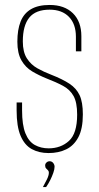

<svg xmlns="http://www.w3.org/2000/svg" viewBox="-20 -611 401 774"><path d="M176 6Q137 6 108 -10Q79 -26 63 -63.5Q47 -101 47 -166V-198Q52 -198 58 -198Q64 -198 69 -198V-166Q69 -107 82.5 -73.5Q96 -40 120.5 -26.5Q145 -13 176 -13Q225 -13 258 -43Q291 -73 291 -149Q291 -198 276.5 -224Q262 -250 234 -265Q206 -280 167 -295Q137 -307 110 -323Q83 -339 66.5 -367.5Q50 -396 50 -443Q50 -491 63 -524Q76 -557 105 -574Q134 -591 180 -591Q240 -591 274 -557.5Q308 -524 308 -465V-404Q303 -404 297.5 -404Q292 -404 286 -404V-463Q286 -514 258 -543Q230 -572 180 -572Q124 -572 98 -540Q72 -508 72 -444Q72 -401 88.5 -375.5Q105 -350 131 -335.5Q157 -321 186 -310Q232 -292 260 -273.5Q288 -255 301 -227Q314 -199 314 -150Q314 -92 296 -58Q278 -24 247 -9Q216 6 176 6ZM153 143Q162 127 169.5 111.5Q177 96 177 85Q177 79 173.5 75.5Q170 72 166 68Q162 64 162 56Q162 49 167.5 44Q173 39 180 39Q189 39 194.5 46Q200 53 200 61Q200 71 195 85.5Q190 100 182.5 115Q175 130 166 143Z"/></svg>

Font: Alumni Sans Thin Thin
Style: Regular
Weight: 250
Version: Version 1.018